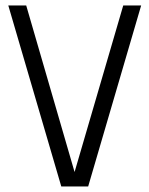

<svg xmlns="http://www.w3.org/2000/svg" viewBox="-20 -670 537 690"><path d="M200.2 0 9.8 -650.4H74.2L248 -51.8L422.9 -650.4H487.3L296.9 0Z"/></svg>

Font: Lohit Devanagari
Style: Regular
Weight: 400
Version: 2.95.4